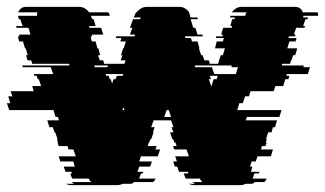

<svg xmlns="http://www.w3.org/2000/svg" viewBox="-37 -540 948 560"><path d="M891 -494H848Q848 -493 847.5 -492Q847 -491 847 -489H861V-488L860 -484H854L847 -464H853L851 -459H827L820 -439H825L824 -434H806L804 -429H828L825 -419H807L801 -399H830L824 -379H818L813 -364H812L809 -354H786L785 -349H849L848 -344H867L861 -324H800L798 -319H807L804 -309H795L789 -289H766L763 -279L761 -274H694L689 -259H678L671 -239H661L655 -219H784L778 -199H683L680 -189H771L765 -169H759L755 -154H745L739 -134H741L738 -124H741L737 -114H727L724 -104H759L753 -84H714L709 -69H697L692 -54H699L695 -39H720L718 -34H705L702 -25Q701 -24 701 -22.5Q701 -21 700 -19H741Q738 -13 734 -9H706Q702 -5 699 -4H680Q672 0 663 0H529Q525 0 520.5 -1.5Q516 -3 512 -4H532Q529 -5 525 -9H553Q549 -13 546 -19H505L502 -25L499 -34H512L511 -39H485L480 -54H473L468 -69H479L474 -84H514L507 -104H471L468 -114H478L475 -124H472L468 -134H466L459 -154H469L463 -169H469L462 -189H411L404 -169H414L409 -154H411L404 -134H402L398 -124H397L394 -114H420L416 -104H430L423 -84H374L369 -69H406L401 -54H369L364 -39H381L379 -34H374L371 -25Q370 -24 370 -22.5Q370 -21 369 -19H417Q414 -13 410 -9H354Q351 -6 347 -4H321Q313 0 304 0H170Q166 0 161.5 -1.5Q157 -3 153 -4H179Q175 -6 172 -9H229Q227 -11 225 -13.5Q223 -16 222 -19H174L171 -25L168 -34H173L171 -39H154L149 -54H181L177 -69H139L134 -84H184L177 -104H163L160 -114H134L131 -124H132L129 -134H131L124 -154H122L117 -169H107L101 -189H135L132 -199H125L119 -219H-10L-17 -239H-7L-13 -259H-1L-6 -274H61L60 -279L57 -289H83L76 -309H73L70 -319H63L62 -324H118L111 -344H29L28 -349H166L164 -354H57L54 -364H43L39 -379H44L38 -399H36L30 -419H19L16 -429H17L15 -434H20L18 -439H52L46 -459H11L10 -464H29L22 -484H18L17 -488V-489H16V-494H71V-496Q71 -501 72 -504H16Q23 -520 39 -520H193Q204 -520 211.5 -515Q219 -510 223 -504H279Q282 -500 283 -496V-494H228L232 -484H236L242 -464H223L224 -459H258L264 -439H231L232 -434H227L229 -429H228L231 -419H242L247 -399H250L255 -379H249L254 -364H264L267 -354H326L329 -364H315L320 -379H316L322 -399H324L330 -419H314L317 -429H301L302 -434H355L357 -439H342L349 -459H342L344 -464L351 -484H372L373 -489H353L355 -494H356V-496Q357 -500 360 -504H361Q366 -510 373.5 -515Q381 -520 392 -520H485Q496 -520 503.5 -515Q511 -510 515 -504H514L517 -496L518 -494H517L519 -489H539L540 -484H519L525 -464L527 -459H533L539 -439H553L555 -434H502L504 -429H520L523 -419H539L545 -399H543L550 -379H554L559 -364H572L575 -354H599L602 -364L607 -379H613L619 -399H590L595 -419H613L616 -429H592L594 -434H612L613 -439H608L614 -459H639L640 -464H635L640 -484H647L648 -489H634L635 -494H678L679 -496Q679 -498 680 -500Q681 -502 682 -504H639Q643 -510 650.5 -515Q658 -520 669 -520H823Q841 -520 846 -504H889Q890 -502 890.5 -500Q891 -498 891 -496ZM238 -349 239 -344H276L278 -349ZM657 -344H638L639 -349H531L532 -344H581L588 -324H651ZM280 -319 283 -309H286L290 -296L294 -309H300L304 -319H321L322 -324H271L273 -319ZM595 -309 598 -319H575L578 -309H572L579 -289H580L586 -309ZM323 -227 320 -219H326ZM462 -199 455 -219H449L442 -199Z"/></svg>

Font: Rubik Glitch
Style: Regular
Weight: 400
Designer: Hubert and Fischer, NaN
Foundry: Hubert and Fischer, NaN
Version: Version 2.200